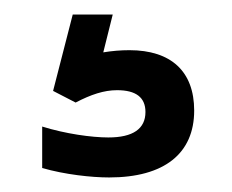

<svg xmlns="http://www.w3.org/2000/svg" viewBox="-20 -20 319 264"><path d="M130 224C206 224 247 191 247 132C247 78 215 49 158 49C146 49 134 50 122 52L135 0H80L53 105L84 121C105 110 123 104 141 104C167 104 180 114 180 134C180 157 163 169 129 169C106 169 70 164 38 154V211C69 220 106 224 130 224Z"/></svg>

Font: LT Wave Medium
Style: Regular
Weight: 500
Designer: Daniel Lyons
Version: Version 2.5 (Glyphs App)